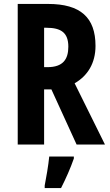

<svg xmlns="http://www.w3.org/2000/svg" viewBox="-20 -734 557 975"><path d="M224 -714H70V0H204V-280H241L369 0H513L359 -311C425 -349 465 -413 465 -501C465 -645 389 -714 224 -714ZM216 -593C290 -593 327 -568 327 -497C327 -433 300 -393 221 -393H204V-593ZM355 71V61H230C226 104 214 173 207 208V221H290C314 174 338 120 355 71Z"/></svg>

Font: Noto Sans Kannada ExtraCondensed
Style: Bold
Weight: 700
Width: 2
Designer: Jelle Bosma - Monotype Design Team
Foundry: Monotype Imaging Inc.
Version: Version 2.005